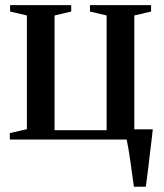

<svg xmlns="http://www.w3.org/2000/svg" viewBox="-20 -532 626 732"><path d="M490.5 180Q487.5 158.5 484 133.2Q480.5 108 477 83Q473.5 58 469.8 36.2Q466 14.5 463 0H17.5V-24.5L82.5 -39.5V-473L18.5 -488V-512.5H251.5V-488L188 -473V-35.5H386.5V-473L323 -488V-512.5H556V-488L492 -473V-39H562.5Q560.5 -19.5 557.8 2.8Q555 25 552.2 48.5Q549.5 72 546.8 95.2Q544 118.5 541.2 140Q538.5 161.5 536 180Z"/></svg>

Font: Merriweather 120pt Medium
Style: Regular
Weight: 500
Version: Version 2.100